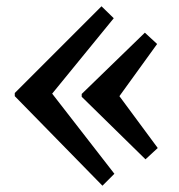

<svg xmlns="http://www.w3.org/2000/svg" viewBox="-20 -576 570 611"><path d="M27 0ZM27 -270 306 15 344 -23 146 -278 342 -518 303 -556 27 -280ZM443 -69 482 -105 360 -270 480 -436 441 -472 240 -277V-268Z"/></svg>

Font: Sumana
Style: Regular
Weight: 400
Designer: Cyreal, Alexei Vanyashin (Devanagari), Olga Karpushina (Latin)
Foundry: Cyreal
Version: Version 1.015;PS 001.015;hotconv 1.0.70;makeotf.lib2.5.58329